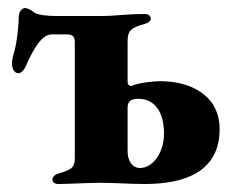

<svg xmlns="http://www.w3.org/2000/svg" viewBox="-20 -457 595 480"><path d="M26 -274C39 -274 46 -295 50 -304C65 -335 84 -371 110 -371H148C163 -371 167 -364 167 -351V-61C167 -36 155 -32 126 -23C117 -21 111 -14 111 -8C111 -2 117 3 125 3C153 3 201 0 230 0C271 0 301 3 342 3C441 3 529 -27 529 -134C529 -223 450 -254 382 -254C357 -254 325 -249 311 -243C310 -243 309 -242 308 -242C303 -242 299 -246 299 -252V-355C299 -381 309 -388 341 -397C352 -400 357 -405 357 -410C357 -418 350 -422 342 -422C293 -422 271 -417 231 -417H120C97 -417 73 -420 65 -426C58 -433 46 -437 42 -437C37 -437 27 -429 27 -417C27 -397 23 -353 15 -325C12 -316 10 -306 10 -299C10 -288 14 -274 26 -274ZM299 -188C299 -195 301 -202 306 -205C310 -209 318 -210 326 -210C366 -210 390 -178 390 -123C390 -75 362 -37 330 -37C310 -37 299 -56 299 -79Z"/></svg>

Font: EB Garamond
Style: Bold
Weight: 700
Designer: Georg Duffner and Octavio Pardo
Foundry: Georg Duffner
Version: Version 1.000;PS 001.000;hotconv 1.0.88;makeotf.lib2.5.64775